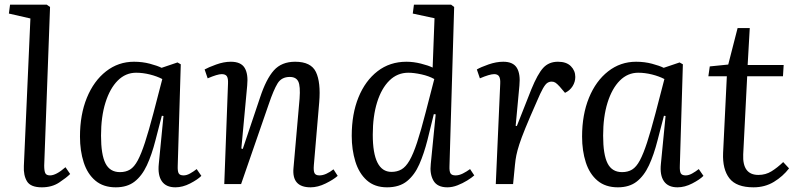

<svg xmlns="http://www.w3.org/2000/svg" viewBox="-20 -787 3409 821"><path d="M110 -708 18 -729 23 -767H180L194 -757L169 -79Q169 -57 173.5 -47Q178 -37 194 -37Q220 -37 260 -72L280 -43Q264 -27 233 -6.5Q202 14 159 14Q111 14 95.5 -11.5Q80 -37 82 -77Z M740 -79Q739 -55 744 -46Q749 -37 765 -37Q778 -37 792.5 -45Q807 -53 821 -64L841 -35Q825 -19 793 -2.5Q761 14 730 14Q690 14 672 -12Q654 -38 659 -86L679 -291L672 -292L645 -188Q629 -125 608 -80Q587 -35 555.5 -10.5Q524 14 475 14Q422 14 388 -14.5Q354 -43 338 -92.5Q322 -142 322 -203Q322 -297 351.5 -369Q381 -441 433.5 -482Q486 -523 553 -523Q589 -523 621 -514.5Q653 -506 671 -497L739 -520L753 -512ZM493 -51Q518 -51 536 -62Q554 -73 569 -101Q584 -129 600 -178Q616 -227 636 -303L674 -449Q651 -461 621 -468.5Q591 -476 562 -476Q517 -476 483.5 -442.5Q450 -409 431 -348.5Q412 -288 412 -207Q412 -126 431 -88.5Q450 -51 493 -51Z M1424 -35Q1406 -19 1372.5 -2.5Q1339 14 1308 14Q1227 14 1235 -69L1261 -365Q1265 -419 1255.5 -438.5Q1246 -458 1219 -458Q1184 -458 1167 -430.5Q1150 -403 1129 -341L1011 0H939L955 -430Q956 -452 950 -461Q944 -470 928 -470Q910 -470 868 -452L855 -490Q871 -499 904 -511Q937 -523 967 -523Q1010 -523 1026 -497Q1042 -471 1037 -421L1012 -152L1018 -150L1092 -370Q1118 -449 1151 -486Q1184 -523 1242 -523Q1310 -523 1331 -479Q1352 -435 1345 -350L1322 -80Q1320 -56 1325 -46.5Q1330 -37 1346 -37Q1360 -37 1375.5 -44Q1391 -51 1406 -63Z M1902 -77Q1901 -54 1906.5 -45.5Q1912 -37 1928 -37Q1943 -37 1959 -45Q1975 -53 1990 -64L2008 -37Q1997 -27 1977.5 -15Q1958 -3 1936 5.5Q1914 14 1893 14Q1850 14 1833.5 -14.5Q1817 -43 1822 -86L1843 -298L1835 -299L1808 -189Q1793 -130 1773 -84.5Q1753 -39 1720.5 -12.5Q1688 14 1635 14Q1582 14 1548.5 -16Q1515 -46 1499.5 -96.5Q1484 -147 1484 -206Q1484 -300 1513 -371Q1542 -442 1594.5 -482.5Q1647 -523 1718 -523Q1748 -523 1780 -515Q1812 -507 1830 -498L1838 -709L1745 -729L1750 -767H1909L1922 -757ZM1654 -52Q1678 -52 1696.5 -62.5Q1715 -73 1731 -100.5Q1747 -128 1763.5 -178Q1780 -228 1800 -306L1837 -449Q1814 -462 1782 -469Q1750 -476 1726 -476Q1679 -476 1645 -442.5Q1611 -409 1592.5 -349.5Q1574 -290 1574 -211Q1574 -52 1654 -52Z M2119 -430Q2120 -451 2114 -460.5Q2108 -470 2093 -470Q2074 -470 2032 -452L2019 -490Q2036 -500 2069 -511.5Q2102 -523 2132 -523Q2174 -523 2190 -497Q2206 -471 2201 -421L2185 -249L2190 -248L2252 -405Q2279 -471 2303 -497Q2327 -523 2366 -523Q2402 -523 2421 -504Q2440 -485 2440 -458Q2440 -437 2428.5 -418.5Q2417 -400 2396 -390L2373 -417Q2362 -429 2355 -433.5Q2348 -438 2339 -438Q2329 -438 2320.5 -432.5Q2312 -427 2301.5 -408.5Q2291 -390 2275 -352Q2244 -282 2226.5 -239Q2209 -196 2200.5 -169.5Q2192 -143 2188 -123.5Q2184 -104 2182 -82L2174 0H2100Z M2887 -79Q2886 -55 2891 -46Q2896 -37 2912 -37Q2925 -37 2939.5 -45Q2954 -53 2968 -64L2988 -35Q2972 -19 2940 -2.5Q2908 14 2877 14Q2837 14 2819 -12Q2801 -38 2806 -86L2826 -291L2819 -292L2792 -188Q2776 -125 2755 -80Q2734 -35 2702.5 -10.5Q2671 14 2622 14Q2569 14 2535 -14.5Q2501 -43 2485 -92.5Q2469 -142 2469 -203Q2469 -297 2498.5 -369Q2528 -441 2580.5 -482Q2633 -523 2700 -523Q2736 -523 2768 -514.5Q2800 -506 2818 -497L2886 -520L2900 -512ZM2640 -51Q2665 -51 2683 -62Q2701 -73 2716 -101Q2731 -129 2747 -178Q2763 -227 2783 -303L2821 -449Q2798 -461 2768 -468.5Q2738 -476 2709 -476Q2664 -476 2630.5 -442.5Q2597 -409 2578 -348.5Q2559 -288 2559 -207Q2559 -126 2578 -88.5Q2597 -51 2640 -51Z M3015 -503 3094 -511 3134 -667H3186L3177 -509H3331L3328 -461H3175L3158 -127Q3154 -39 3223 -39Q3254 -39 3279 -54.5Q3304 -70 3329 -94L3354 -67Q3328 -33 3289.5 -9.5Q3251 14 3202 14Q3129 14 3099 -24.5Q3069 -63 3072 -133L3088 -461H3009Z"/></svg>

Font: Literata 36pt
Style: Italic
Weight: 400
Italic angle: -2°
Designer: Latin by Veronika Burian and Jose Scaglione. Greek by Irene Vlachou. Cyrillic by Vera Evstafieva
Foundry: TypeTogether
Version: Version 3.002